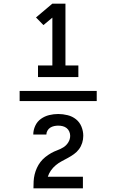

<svg xmlns="http://www.w3.org/2000/svg" viewBox="-20 -868 640 1056"><path d="M88 -312V-368H512V-312ZM189 -444V-508H268V-771L219 -730L178 -772L268 -848H340V-508H411V-444ZM164 168V167Q164 148 165 129Q166 110 170.5 91.5Q175 73 183 55.5Q191 38 202.5 23Q214 8 229 -4Q244 -16 260.5 -25.5Q277 -35 295 -41.5Q313 -48 329 -58Q345 -68 355.5 -85Q366 -102 366 -121Q366 -133 361 -144.5Q356 -156 346.5 -163.5Q337 -171 325 -174Q313 -177 300 -177Q289 -177 277.5 -174.5Q266 -172 256.5 -166Q247 -160 241 -149.5Q235 -139 235 -128H163Q163 -153 174 -176.5Q185 -200 205.5 -214.5Q226 -229 250.5 -235Q275 -241 300 -241Q326 -241 352 -234.5Q378 -228 398 -212Q418 -196 428 -171.5Q438 -147 438 -121Q438 -101 432 -82Q426 -63 414.5 -47.5Q403 -32 387 -20.5Q371 -9 353.5 0.5Q336 10 319 19Q302 28 287 40.5Q272 53 260.5 69Q249 85 243 104H436V168Z"/></svg>

Font: Nova Nerd Font
Style: Regular
Weight: 400
Designer: Belleve Invis
Foundry: Belleve Invis
Version: Version 24.1.4; ttfautohint (v1.8.4);Nerd Fonts 3.1.1